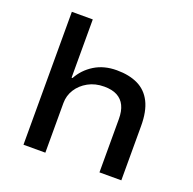

<svg xmlns="http://www.w3.org/2000/svg" viewBox="-125 -831 961 957"><g transform="rotate(20 355.5 -352.5)"><path d="M97 0V-705H208V-396H213Q240 -446 290 -477Q340 -508 408 -508Q474 -508 520.5 -485.5Q567 -463 591.5 -414.5Q616 -366 616 -288V0H500V-283Q500 -325 486.5 -353Q473 -381 446 -395.5Q419 -410 377 -410Q329 -410 292 -389.5Q255 -369 234 -336Q213 -303 213 -263V0Z"/></g></svg>

Font: Nunito Sans 7pt SemiExpanded SemiBold
Style: Regular
Weight: 600
Width: 6
Designer: Vernon Adams
Foundry: Vernon Adams
Version: Version 3.101;gftools[0.9.27]